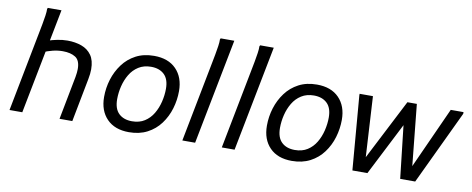

<svg xmlns="http://www.w3.org/2000/svg" viewBox="-65 -1057 3347 1361"><g transform="rotate(10 1608.0 -376.0)"><path d="M136 0H44L158 -588Q162 -608 168 -640Q174 -672 178.5 -703Q183 -734 182 -752L186 -760H284ZM228 -532Q255 -541 291.5 -548.5Q328 -556 364 -556Q420 -556 465.5 -539.5Q511 -523 537.5 -485.5Q564 -448 564 -384Q564 -369 562 -350.5Q560 -332 556 -312L496 0H404L464 -312Q467 -329 468.5 -343.5Q470 -358 470 -370Q470 -432 435.5 -454Q401 -476 344 -476Q308 -476 272 -467Q236 -458 204 -444Z M688 -208Q688 -273 707 -334.5Q726 -396 763.5 -446.5Q801 -497 857 -526.5Q913 -556 988 -556Q1090 -556 1147 -497.5Q1204 -439 1204 -340Q1204 -276 1185.5 -214Q1167 -152 1129.5 -101.5Q1092 -51 1035.5 -21.5Q979 8 904 8Q802 8 745 -50.5Q688 -109 688 -208ZM782 -208Q782 -139 817 -105.5Q852 -72 912 -72Q965 -72 1002.5 -96Q1040 -120 1063.5 -159.5Q1087 -199 1098.5 -246.5Q1110 -294 1110 -340Q1110 -409 1075 -442.5Q1040 -476 980 -476Q928 -476 890 -452Q852 -428 828.5 -388.5Q805 -349 793.5 -302Q782 -255 782 -208Z M1288 0 1402 -588Q1406 -608 1412 -640Q1418 -672 1422.5 -703Q1427 -734 1426 -752L1430 -760H1528L1380 0Z M1572 0 1686 -588Q1690 -608 1696 -640Q1702 -672 1706.5 -703Q1711 -734 1710 -752L1714 -760H1812L1664 0Z M1860 -208Q1860 -273 1879 -334.5Q1898 -396 1935.5 -446.5Q1973 -497 2029 -526.5Q2085 -556 2160 -556Q2262 -556 2319 -497.5Q2376 -439 2376 -340Q2376 -276 2357.5 -214Q2339 -152 2301.5 -101.5Q2264 -51 2207.5 -21.5Q2151 8 2076 8Q1974 8 1917 -50.5Q1860 -109 1860 -208ZM1954 -208Q1954 -139 1989 -105.5Q2024 -72 2084 -72Q2137 -72 2174.5 -96Q2212 -120 2235.5 -159.5Q2259 -199 2270.5 -246.5Q2282 -294 2282 -340Q2282 -409 2247 -442.5Q2212 -476 2152 -476Q2100 -476 2062 -452Q2024 -428 2000.5 -388.5Q1977 -349 1965.5 -302Q1954 -255 1954 -208Z M2468 -532V-544H2564L2592 -56L2572 -76L2812 -544H2880L2928 -72L2912 -76L3124 -544H3216V-532L2964 0H2856L2808 -424H2836L2620 0H2512Z"/></g></svg>

Font: Kufam
Style: Italic
Weight: 400
Italic angle: -11°
Designer: Artur Schmal
Foundry: Original Type
Version: Version 1.301; ttfautohint (v1.8.3)